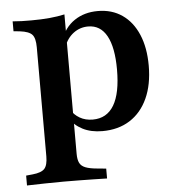

<svg xmlns="http://www.w3.org/2000/svg" viewBox="-47 -472 648 703"><g transform="rotate(-5 276.5 -120.0)"><path d="M159.7 183.9Q121.8 183.9 90.3 184.7Q58.9 185.5 24.2 186.3V150L48.4 147.6Q80.6 144.4 92.3 131.5Q104 118.5 104 86.3V-208.1H215.3V86.3Q215.3 108.1 221.4 120.2Q227.4 132.3 242.7 138.3Q258.1 144.4 285.5 146.8L318.5 150V186.3Q291.9 185.5 266.9 185.1Q241.9 184.7 216.1 184.3Q190.3 183.9 159.7 183.9ZM337.9 -427.4Q389.5 -427.4 427.4 -401.2Q465.3 -375 485.9 -326.6Q506.5 -278.2 506.5 -212.1Q506.5 -142.7 483.5 -92.3Q460.5 -41.9 418.1 -14.9Q375.8 12.1 316.9 12.1Q275 12.1 244.4 -3.6Q213.7 -19.4 197.6 -46L206.5 -75.8Q216.9 -57.3 237.5 -45.2Q258.1 -33.1 285.5 -33.1Q337.1 -33.1 363.3 -77Q389.5 -121 389.5 -208.1Q389.5 -289.5 366.1 -331.9Q342.7 -374.2 297.6 -374.2Q267.7 -374.2 244 -356.5Q220.2 -338.7 208.9 -307.3L200.8 -333.9Q215.3 -378.2 251.6 -402.8Q287.9 -427.4 337.9 -427.4ZM104 -208.1V-314.5Q104 -348.4 92.3 -361.3Q80.6 -374.2 47.6 -378.2L24.2 -380.6V-416.9Q41.9 -415.3 57.7 -414.9Q73.4 -414.5 92.7 -414.5Q129 -414.5 159.7 -417.3Q190.3 -420.2 215.3 -425.8V-416.9V-208.1Z"/></g></svg>

Font: Playfair 9pt
Style: Bold
Weight: 700
Designer: Claus Eggers Sørensen
Foundry: Claus Eggers Sørensen
Version: Version 2.203